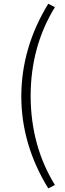

<svg xmlns="http://www.w3.org/2000/svg" viewBox="-20 -830 354 1043"><path d="M242.2 193.4Q95.7 -44.9 95.7 -307.6Q96.7 -572.3 242.2 -809.6L278.3 -791Q146.5 -577.1 146.5 -307.6Q147.5 -37.1 278.3 174.8Z"/></svg>

Font: Taipei Sans TC Beta Light
Style: Regular
Weight: 300
Designer: JT Foundry
Foundry: JT Foundry
Version: Version 1.000